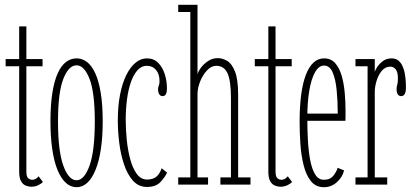

<svg xmlns="http://www.w3.org/2000/svg" viewBox="-20 -770 1730 801"><path d="M111 9Q99 9 87.2 4.2Q75.5 -0.5 67.8 -14Q60 -27.5 60 -54.5V-493.5H3.5V-523.5H60Q60 -543.5 60 -568Q60 -592.5 60 -616.8Q60 -641 60 -660H90V-523.5H157.5V-493.5H90V-54.5Q90 -33 97.8 -26.5Q105.5 -20 113.5 -20Q124 -20 130.5 -24.8Q137 -29.5 141 -34.5L159 -11Q152.5 -3.5 139.2 2.8Q126 9 111 9Z M299.5 11Q274 11 253.8 -8Q233.5 -27 219.2 -62.8Q205 -98.5 197.8 -149.2Q190.5 -200 190.5 -263.5Q190.5 -333 198.5 -383Q206.5 -433 221 -464.8Q235.5 -496.5 255.5 -511.5Q275.5 -526.5 299.5 -526.5Q323 -526.5 342.8 -511.5Q362.5 -496.5 377.2 -464.8Q392 -433 400.2 -383Q408.5 -333 408.5 -263.5Q408.5 -200 401 -149.2Q393.5 -98.5 379.2 -62.8Q365 -27 344.8 -8Q324.5 11 299.5 11ZM299.5 -18Q331.5 -18 353.5 -79Q375.5 -140 375.5 -263.5Q375.5 -384.5 353.5 -441Q331.5 -497.5 299.5 -497.5Q266.5 -497.5 244.2 -441Q222 -384.5 222 -263.5Q222 -140 244.2 -79Q266.5 -18 299.5 -18Z M593.5 10Q558.5 10 535 -16Q511.5 -42 497.5 -83.8Q483.5 -125.5 477.5 -174Q471.5 -222.5 471.5 -267.5Q471.5 -328 481 -376Q490.5 -424 507.2 -457.5Q524 -491 546 -508.8Q568 -526.5 592.5 -526.5Q621.5 -526.5 640 -507.8Q658.5 -489 667.5 -460.2Q676.5 -431.5 676.5 -401Q676.5 -386 672.2 -377.5Q668 -369 658.5 -369Q649 -369 644.2 -377Q639.5 -385 639.5 -396.5Q639.5 -404.5 641 -408.5Q642.5 -412.5 644 -417.5Q645.5 -422.5 645.5 -432.5Q645.5 -460.5 631 -478Q616.5 -495.5 592.5 -495.5Q570 -495.5 553.5 -477Q537 -458.5 526 -427Q515 -395.5 509.8 -355Q504.5 -314.5 504.5 -270Q504.5 -229 509 -185.2Q513.5 -141.5 523.8 -104.2Q534 -67 551 -44Q568 -21 593.5 -21Q618.5 -21 632.5 -33Q646.5 -45 654.5 -68L677 -50Q669.5 -32.5 650 -11.2Q630.5 10 593.5 10Z M723.5 0V-30H774V-720H723.5V-750H804V-459Q805.5 -469.5 817 -485.8Q828.5 -502 847.2 -514.8Q866 -527.5 888.5 -527.5Q908 -527.5 927.5 -516.2Q947 -505 960.2 -472Q973.5 -439 973.5 -373.5V-30H1025V0H899.5V-30H943.5V-360Q943.5 -433 929.2 -464.2Q915 -495.5 882.5 -495.5Q861.5 -495.5 843.8 -476.5Q826 -457.5 815.2 -430.8Q804.5 -404 804 -380V-30H848V0Z M1150.5 9Q1138.5 9 1126.8 4.2Q1115 -0.5 1107.2 -14Q1099.5 -27.5 1099.5 -54.5V-493.5H1043V-523.5H1099.5Q1099.5 -543.5 1099.5 -568Q1099.5 -592.5 1099.5 -616.8Q1099.5 -641 1099.5 -660H1129.5V-523.5H1197V-493.5H1129.5V-54.5Q1129.5 -33 1137.2 -26.5Q1145 -20 1153 -20Q1163.5 -20 1170 -24.8Q1176.5 -29.5 1180.5 -34.5L1198.5 -11Q1192 -3.5 1178.8 2.8Q1165.5 9 1150.5 9Z M1331 11Q1297.5 11 1277.2 -14.2Q1257 -39.5 1246.8 -80.2Q1236.5 -121 1233.2 -169Q1230 -217 1230 -262.5Q1230 -325.5 1236.5 -374.8Q1243 -424 1256 -457.8Q1269 -491.5 1288 -509Q1307 -526.5 1332 -526.5Q1361 -526.5 1378.8 -506Q1396.5 -485.5 1405.8 -452.8Q1415 -420 1418.2 -381.8Q1421.5 -343.5 1421.5 -308Q1421.5 -297 1421.5 -286.5Q1421.5 -276 1421 -266H1255.5V-296H1389Q1389 -348 1384.5 -393.8Q1380 -439.5 1367.8 -468Q1355.5 -496.5 1332 -496.5Q1310 -496.5 1294.2 -468.5Q1278.5 -440.5 1270.2 -391.2Q1262 -342 1262 -278Q1262 -231.5 1264.5 -185.8Q1267 -140 1274 -102.5Q1281 -65 1294.8 -42.5Q1308.5 -20 1331 -20Q1357.5 -20 1371 -37.2Q1384.5 -54.5 1388.5 -70L1415.5 -59Q1408.5 -30.5 1385.2 -9.8Q1362 11 1331 11Z M1463 0V-30H1513.5V-493.5H1463V-523.5H1543.5V-470Q1544 -474.5 1552.2 -488.2Q1560.5 -502 1576 -514.2Q1591.5 -526.5 1614.5 -526.5Q1636 -526.5 1649 -510.8Q1662 -495 1667.8 -467.8Q1673.5 -440.5 1673.5 -405.5Q1673.5 -387 1668.5 -378Q1663.5 -369 1653.5 -369Q1645 -369 1639.8 -376Q1634.5 -383 1634.5 -398Q1634.5 -406 1636 -411.2Q1637.5 -416.5 1638.8 -423.8Q1640 -431 1640 -443.5Q1640 -469.5 1630.8 -480.8Q1621.5 -492 1608.5 -492Q1587 -492 1572.5 -474.2Q1558 -456.5 1550.8 -432Q1543.5 -407.5 1543.5 -387.5V-30H1595.5V0Z"/></svg>

Font: Imbue Thin 10pt Thin
Style: Regular
Weight: 250
Version: Version 1.102